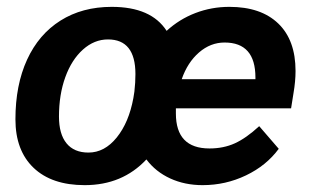

<svg xmlns="http://www.w3.org/2000/svg" viewBox="-20 -530 906 560"><path d="M842 -323Q842 -293 836 -258L829 -214H493V-199Q493 -97 591 -97Q632 -97 665 -112Q698 -127 736 -162L793 -96Q757 -47 697.5 -18.5Q638 10 571 10Q519 10 476.5 -9.5Q434 -29 407 -65Q337 10 227 10Q131 10 78 -40.5Q25 -91 25 -182Q25 -282 59 -356Q93 -430 156.5 -470Q220 -510 306 -510Q421 -510 466 -440Q503 -474 550 -492Q597 -510 649 -510Q741 -510 791.5 -461.5Q842 -413 842 -323ZM369 -244 372 -263Q375 -289 375 -314Q375 -415 295 -415Q255 -415 222 -385.5Q189 -356 170.5 -305Q152 -254 152 -190Q152 -139 174 -112Q196 -85 238 -85Q285 -85 320.5 -129Q356 -173 369 -244ZM725 -304Q725 -406 635 -406Q594 -406 560.5 -377Q527 -348 510 -299H725Z"/></svg>

Font: Sarabun
Style: Bold Italic
Weight: 700
Italic angle: -10°
Designer: Suppakit Chalermlarp | Katatrad Co.,Ltd.
Foundry: Cadson Demak Co.,Ltd.
Version: Version 1.000; ttfautohint (v1.6)